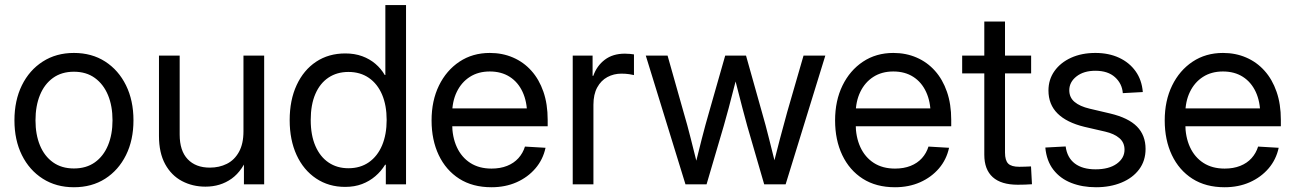

<svg xmlns="http://www.w3.org/2000/svg" viewBox="-20 -748 5253 779"><path d="M279.8 11.7Q208 11.7 153.6 -22.9Q99.1 -57.6 68.8 -118.7Q38.6 -179.7 38.6 -259.8Q38.6 -340.3 68.8 -401.9Q99.1 -463.4 153.6 -498.3Q208 -533.2 279.8 -533.2Q352.5 -533.2 406.7 -498.3Q460.9 -463.4 491.2 -401.9Q521.5 -340.3 521.5 -259.8Q521.5 -179.7 491.2 -118.7Q460.9 -57.6 406.7 -22.9Q352.5 11.7 279.8 11.7ZM279.8 -64.5Q330.1 -64.5 365 -89.4Q399.9 -114.3 418.2 -158.4Q436.5 -202.6 436.5 -259.8Q436.5 -317.9 418.2 -362.1Q399.9 -406.2 365 -431.6Q330.1 -457 279.8 -457Q230 -457 195.1 -431.9Q160.2 -406.7 142.1 -362.3Q124 -317.9 124 -259.8Q124 -202.1 142.1 -158.2Q160.2 -114.3 195.1 -89.4Q230 -64.5 279.8 -64.5Z M813.5 9.3Q761.2 9.3 718.3 -13.4Q675.3 -36.1 650.1 -82Q625 -127.9 625 -196.3V-522.5H709V-202.1Q709 -136.2 741.5 -102.1Q773.9 -67.9 831.5 -67.9Q869.6 -67.9 900.4 -83.3Q931.2 -98.6 949.5 -131.6Q967.8 -164.6 967.8 -214.8V-522.5H1051.8V0H969.7V-126.5H990.7Q965.3 -55.7 919.9 -23.2Q874.5 9.3 813.5 9.3Z M1380.4 10.3Q1313.5 10.3 1262.5 -23.9Q1211.4 -58.1 1183.3 -119.1Q1155.3 -180.2 1155.3 -260.7Q1155.3 -341.8 1183.6 -402.8Q1211.9 -463.9 1262.7 -497.6Q1313.5 -531.2 1380.9 -531.2Q1418.9 -531.2 1449.5 -520Q1480 -508.8 1503.2 -489Q1526.4 -469.2 1541 -443.8H1543.5V-727.5H1627.4V0H1545.4V-79.6H1542.5Q1526.4 -53.2 1502.7 -33Q1479 -12.7 1448.7 -1.2Q1418.5 10.3 1380.4 10.3ZM1393.6 -65.4Q1441.9 -65.4 1476.8 -89.8Q1511.7 -114.3 1530.3 -158.4Q1548.8 -202.6 1548.8 -261.2Q1548.8 -320.3 1530.3 -364Q1511.7 -407.7 1476.8 -431.9Q1441.9 -456.1 1393.6 -456.1Q1347.2 -456.1 1312.7 -433.1Q1278.3 -410.2 1259.5 -366.7Q1240.7 -323.2 1240.7 -261.2Q1240.7 -199.2 1259.8 -155.5Q1278.8 -111.8 1313.2 -88.6Q1347.7 -65.4 1393.6 -65.4Z M1974.1 11.7Q1897.5 11.7 1843.3 -22.9Q1789.1 -57.6 1760 -118.9Q1731 -180.2 1731 -259.3Q1731 -339.4 1761 -400.9Q1791 -462.4 1844.2 -497.8Q1897.5 -533.2 1967.3 -533.2Q2018.6 -533.2 2061.5 -514.6Q2104.5 -496.1 2136 -460.9Q2167.5 -425.8 2184.8 -375.7Q2202.1 -325.7 2202.1 -261.7V-235.8H1778.3V-308.1H2155.8L2118.7 -282.2Q2118.7 -335.4 2100.3 -375Q2082 -414.6 2048.1 -436.3Q2014.2 -458 1967.3 -458Q1920.4 -458 1886.2 -436Q1852.1 -414.1 1833.3 -375.2Q1814.5 -336.4 1814.5 -285.6V-247.1Q1814.5 -192.4 1833.5 -151.1Q1852.5 -109.9 1888.2 -86.9Q1923.8 -64 1974.1 -64Q2009.8 -64 2037.4 -75Q2064.9 -85.9 2083.3 -106.2Q2101.6 -126.5 2109.9 -153.3L2193.4 -148.4Q2183.1 -100.6 2152.3 -64.7Q2121.6 -28.8 2075.9 -8.5Q2030.3 11.7 1974.1 11.7Z M2303.7 0V-522.5H2384.3V-440.4H2387.2Q2401.4 -481 2433.8 -505.6Q2466.3 -530.3 2515.1 -530.3Q2525.9 -530.3 2536.1 -529.3Q2546.4 -528.3 2552.2 -527.3V-443.4Q2547.4 -444.8 2533.2 -447Q2519 -449.2 2501 -449.2Q2470.2 -449.2 2444.3 -435.3Q2418.5 -421.4 2403.1 -393.3Q2387.7 -365.2 2387.7 -322.8V0Z M2761.2 0 2600.1 -522.5H2688.5L2753.4 -293Q2768.6 -241.7 2782.7 -185.5Q2796.9 -129.4 2811.5 -70.8H2798.8Q2813 -128.4 2827.4 -184.8Q2841.8 -241.2 2856.9 -293L2922.4 -522.5H3006.8L3071.3 -293Q3086.4 -241.2 3100.3 -185.1Q3114.3 -128.9 3128.9 -70.8H3115.2Q3129.9 -128.4 3144.5 -184.8Q3159.2 -241.2 3173.8 -293L3240.2 -522.5H3328.6L3167.5 0H3080.6L3011.7 -237.3Q3002 -272.9 2992.2 -309.8Q2982.4 -346.7 2973.1 -384Q2963.9 -421.4 2954.1 -458H2975.1Q2965.3 -421.4 2955.8 -384Q2946.3 -346.7 2936.5 -309.6Q2926.8 -272.5 2916.5 -237.3L2846.7 0Z M3611.3 11.7Q3534.7 11.7 3480.5 -22.9Q3426.3 -57.6 3397.2 -118.9Q3368.2 -180.2 3368.2 -259.3Q3368.2 -339.4 3398.2 -400.9Q3428.2 -462.4 3481.4 -497.8Q3534.7 -533.2 3604.5 -533.2Q3655.8 -533.2 3698.7 -514.6Q3741.7 -496.1 3773.2 -460.9Q3804.7 -425.8 3822 -375.7Q3839.4 -325.7 3839.4 -261.7V-235.8H3415.5V-308.1H3793L3755.9 -282.2Q3755.9 -335.4 3737.5 -375Q3719.2 -414.6 3685.3 -436.3Q3651.4 -458 3604.5 -458Q3557.6 -458 3523.4 -436Q3489.3 -414.1 3470.5 -375.2Q3451.7 -336.4 3451.7 -285.6V-247.1Q3451.7 -192.4 3470.7 -151.1Q3489.7 -109.9 3525.4 -86.9Q3561 -64 3611.3 -64Q3647 -64 3674.6 -75Q3702.1 -85.9 3720.5 -106.2Q3738.8 -126.5 3747.1 -153.3L3830.6 -148.4Q3820.3 -100.6 3789.6 -64.7Q3758.8 -28.8 3713.1 -8.5Q3667.5 11.7 3611.3 11.7Z M4163.6 -522.5V-450.2H3883.8V-522.5ZM3973.6 -660.6H4057.6V-128.9Q4057.6 -97.2 4070.6 -84.2Q4083.5 -71.3 4115.7 -71.3Q4126.5 -71.3 4139.4 -71.8Q4152.3 -72.3 4163.1 -72.8L4167 -0.5Q4154.3 0.5 4138.7 1Q4123 1.5 4109.4 1.5Q4042 1.5 4007.8 -29.3Q3973.6 -60.1 3973.6 -120.1Z M4426.8 11.7Q4371.1 11.7 4326.4 -5.9Q4281.7 -23.4 4253.9 -59.3Q4226.1 -95.2 4221.2 -149.4L4303.7 -153.8Q4309.6 -108.4 4340.8 -84.7Q4372.1 -61 4424.8 -61Q4479.5 -61 4511 -83.7Q4542.5 -106.4 4542.5 -140.6Q4542.5 -169.9 4521.5 -187.7Q4500.5 -205.6 4464.4 -213.9L4379.9 -233.4Q4307.6 -251 4270.8 -287.6Q4233.9 -324.2 4233.9 -380.9Q4233.9 -425.3 4258.3 -459.7Q4282.7 -494.1 4325.7 -513.7Q4368.7 -533.2 4424.3 -533.2Q4478.5 -533.2 4520.5 -513.7Q4562.5 -494.1 4587.6 -458.7Q4612.8 -423.3 4616.7 -374.5L4535.6 -370.1Q4532.7 -408.7 4503.9 -434.8Q4475.1 -460.9 4424.3 -460.9Q4377 -460.9 4347.7 -438Q4318.4 -415 4318.4 -381.8Q4318.4 -352.5 4339.8 -334.5Q4361.3 -316.4 4400.9 -307.1L4483.9 -287.6Q4558.1 -270 4593 -234.6Q4627.9 -199.2 4627.9 -143.6Q4627.9 -95.7 4601.8 -60.8Q4575.7 -25.9 4530 -7.1Q4484.4 11.7 4426.8 11.7Z M4948.7 11.7Q4872.1 11.7 4817.9 -22.9Q4763.7 -57.6 4734.6 -118.9Q4705.6 -180.2 4705.6 -259.3Q4705.6 -339.4 4735.6 -400.9Q4765.6 -462.4 4818.8 -497.8Q4872.1 -533.2 4941.9 -533.2Q4993.2 -533.2 5036.1 -514.6Q5079.1 -496.1 5110.6 -460.9Q5142.1 -425.8 5159.4 -375.7Q5176.8 -325.7 5176.8 -261.7V-235.8H4752.9V-308.1H5130.4L5093.3 -282.2Q5093.3 -335.4 5075 -375Q5056.6 -414.6 5022.7 -436.3Q4988.8 -458 4941.9 -458Q4895 -458 4860.8 -436Q4826.7 -414.1 4807.9 -375.2Q4789.1 -336.4 4789.1 -285.6V-247.1Q4789.1 -192.4 4808.1 -151.1Q4827.1 -109.9 4862.8 -86.9Q4898.4 -64 4948.7 -64Q4984.4 -64 5012 -75Q5039.6 -85.9 5057.9 -106.2Q5076.2 -126.5 5084.5 -153.3L5168 -148.4Q5157.7 -100.6 5127 -64.7Q5096.2 -28.8 5050.5 -8.5Q5004.9 11.7 4948.7 11.7Z"/></svg>

Font: Inter 28pt
Style: Regular
Weight: 400
Designer: Rasmus Andersson
Foundry: rsms
Version: Version 4.001;git-66647c0bb